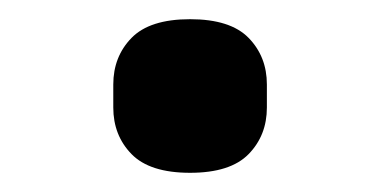

<svg xmlns="http://www.w3.org/2000/svg" viewBox="-20 -404 396 200"><path d="M178 -224Q136 -224 117 -243.5Q98 -263 98 -292V-316Q98 -345 117 -364.5Q136 -384 178 -384Q220 -384 239 -364.5Q258 -345 258 -316V-292Q258 -263 239 -243.5Q220 -224 178 -224Z"/></svg>

Font: IBM Plex Sans Hebrew Medium
Style: Regular
Weight: 500
Designer: Mike Abbink, Paul van der Laan, Pieter van Rosmalen, Yanek Iontef
Foundry: Bold Monday
Version: Version 1.2